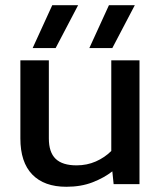

<svg xmlns="http://www.w3.org/2000/svg" viewBox="-20 -705 618 735"><path d="M105 -521 180 -685H279L193 -521ZM322 -521 397 -685H496L410 -521ZM234 10Q149 10 103.5 -37Q58 -84 58 -175V-474H167V-175Q167 -122 193 -97Q219 -72 273 -72Q313 -72 347 -87Q381 -102 406 -127V-474H514V0H415L410 -49Q378 -24 334 -7Q290 10 234 10Z"/></svg>

Font: Kanit
Style: Regular
Weight: 400
Designer: Katatrad Team
Foundry: CadsonDemak
Version: Version 2.000; ttfautohint (v1.8.3)